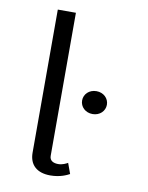

<svg xmlns="http://www.w3.org/2000/svg" viewBox="-81 -759 637 826"><g transform="rotate(10 237.5 -346.0)"><path d="M383.3 -333.3C383.3 -360.8 360.8 -383.3 329.2 -383.3C297.5 -383.3 275 -360.8 275 -333.3C275 -305.8 297.5 -283.3 329.2 -283.3C360.8 -283.3 383.3 -305.8 383.3 -333.3ZM279.2 -12.5 262.5 -58.3C255 -54.2 240 -45.8 220.8 -45.8C200.8 -45.8 183.3 -53.3 183.3 -75V-700H104.2V-75C104.2 -21.7 137.5 8.3 195.8 8.3C240 8.3 268.3 -6.7 279.2 -12.5Z"/></g></svg>

Font: BoonHome
Style: Book
Weight: 400
Designer: Sungsit Sawaiwan
Foundry: Sungsit Sawaiwan
Version: Version 0.2